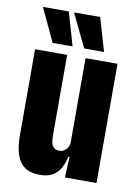

<svg xmlns="http://www.w3.org/2000/svg" viewBox="-80 -734 577 796"><g transform="rotate(10 209.0 -336.0)"><path d="M169 -502V-163.5Q169 -144 172.2 -131.2Q175.5 -118.5 183.5 -111.8Q191.5 -105 205.5 -105Q217.5 -105 226 -110.5Q234.5 -116 240 -125.2Q245.5 -134.5 247.5 -146.5L275 -86.5H247Q241.5 -60.5 230.2 -39.2Q219 -18 198 -5.2Q177 7.5 142 7.5Q103.5 7.5 79.8 -9Q56 -25.5 45 -58.5Q34 -91.5 34 -140V-502ZM381 -502V0H248L253 -103L246.5 -104V-502ZM144.5 -680.5 185 -540.5H101L35.5 -680.5ZM276.5 -680.5 317.5 -540.5H234L168.5 -676V-680.5Z"/></g></svg>

Font: Anek Latin Condensed
Style: Bold
Weight: 700
Width: 3
Designer: Yesha Goshar
Foundry: Ek Type
Version: Version 1.003